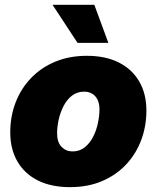

<svg xmlns="http://www.w3.org/2000/svg" viewBox="-20 -772 655 803"><path d="M272.5 10.7Q194.3 10.7 138.4 -17.3Q82.5 -45.4 52.7 -96.9Q22.9 -148.4 22.9 -218.3Q22.9 -285.6 45.4 -343.8Q67.9 -401.9 110.1 -445.8Q152.3 -489.7 211.4 -514.2Q270.5 -538.6 343.3 -538.6Q421.4 -538.6 477.1 -510.5Q532.7 -482.4 562.5 -430.9Q592.3 -379.4 592.3 -309.6Q592.3 -244.6 570.8 -186.8Q549.3 -128.9 507.8 -84.5Q466.3 -40 407 -14.6Q347.7 10.7 272.5 10.7ZM283.2 -138.7Q313 -138.7 334.5 -156Q356 -173.3 369.6 -200.2Q383.3 -227.1 389.6 -257.6Q396 -288.1 396 -314.5Q396 -339.4 387.5 -356Q378.9 -372.6 364.5 -380.6Q350.1 -388.7 332.5 -388.7Q302.2 -388.7 280.8 -371.8Q259.3 -355 245.6 -328.1Q231.9 -301.3 225.3 -271.2Q218.8 -241.2 218.8 -214.4Q218.8 -176.8 237.5 -157.7Q256.3 -138.7 283.2 -138.7ZM304.2 -592.8 199.7 -752H374.5L433.1 -592.8Z"/></svg>

Font: Inter 24pt Black
Style: Italic
Weight: 900
Italic angle: -9.3988°
Designer: Rasmus Andersson
Foundry: rsms
Version: Version 4.001;git-66647c0bb